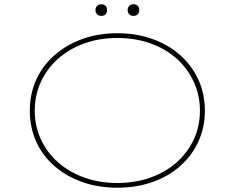

<svg xmlns="http://www.w3.org/2000/svg" viewBox="-20 -865 1094 895"><path d="M527 10Q437 10 362 -17Q287 -44 232.5 -92Q178 -140 148.5 -205.5Q119 -271 119 -349Q119 -427 148.5 -492.5Q178 -558 232.5 -606.5Q287 -655 362 -682.5Q437 -710 527 -710Q616 -710 691 -683Q766 -656 820.5 -607.5Q875 -559 905 -493Q935 -427 935 -349Q935 -271 905 -205.5Q875 -140 820.5 -91.5Q766 -43 691 -16.5Q616 10 527 10ZM527 -12Q611 -12 682 -37.5Q753 -63 804 -108.5Q855 -154 883.5 -215.5Q912 -277 912 -349Q912 -421 883.5 -483Q855 -545 804 -591Q753 -637 682 -662.5Q611 -688 527 -688Q443 -688 372.5 -662.5Q302 -637 250.5 -591Q199 -545 170.5 -483Q142 -421 142 -349Q142 -277 170.5 -215.5Q199 -154 250.5 -108.5Q302 -63 372.5 -37.5Q443 -12 527 -12ZM602 -791Q590 -791 582.5 -798.5Q575 -806 575 -818Q575 -829 582 -837Q589 -845 602 -845Q616 -845 622.5 -837.5Q629 -830 629 -818Q629 -806 622.5 -798.5Q616 -791 602 -791ZM452 -791Q440 -791 432.5 -798.5Q425 -806 425 -818Q425 -829 432 -837Q439 -845 452 -845Q466 -845 472.5 -837.5Q479 -830 479 -818Q479 -806 472.5 -798.5Q466 -791 452 -791Z"/></svg>

Font: Lexend Tera Thin
Style: Regular
Weight: 250
Version: Version 1.007